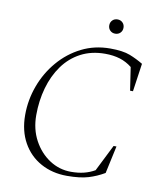

<svg xmlns="http://www.w3.org/2000/svg" viewBox="-90 -897 844 982"><g transform="rotate(10 331.5 -406.5)"><path d="M324 10Q248 10 188 -23Q128 -56 94 -117Q60 -178 60 -260Q60 -338 87 -411.5Q114 -485 164 -543.5Q214 -602 281.5 -636Q349 -670 430 -670Q496 -670 533 -655.5Q570 -641 603 -621L582 -475H567L549 -595Q520 -618 486 -628.5Q452 -639 409 -639Q338 -639 283 -610Q228 -581 191 -529.5Q154 -478 135 -411Q116 -344 116 -269Q116 -196 147 -138.5Q178 -81 229 -47.5Q280 -14 341 -14Q378 -14 408 -21.5Q438 -29 464 -44L533 -182H548L517 -39Q478 -16 435 -3Q392 10 324 10ZM441 -749Q425 -749 414.5 -759.5Q404 -770 404 -786Q404 -802 414.5 -812.5Q425 -823 441 -823Q457 -823 467.5 -812.5Q478 -802 478 -786Q478 -770 467.5 -759.5Q457 -749 441 -749Z"/></g></svg>

Font: Spectral ExtraLight
Style: Italic
Weight: 275
Italic angle: -10°
Designer: Jean-Baptiste Levee
Foundry: Production Type
Version: Version 2.001